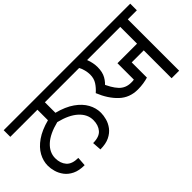

<svg xmlns="http://www.w3.org/2000/svg" viewBox="-56 -1039 1457 1457"><g transform="rotate(-45 672.0 -311.0)"><path d="M240 0Q181 0 142 -19Q103 -38 80.5 -68Q58 -98 48.5 -131.5Q39 -165 39 -194Q39 -245 65 -292.5Q91 -340 145.5 -378Q200 -416 284 -438V-551H-7V-622H655V-551H364V-438Q449 -416 503 -378Q557 -340 583 -292.5Q609 -245 609 -194Q609 -165 600 -131.5Q591 -98 568.5 -68Q546 -38 507 -19Q468 0 409 0L404 -73Q471 -73 500 -107Q529 -141 529 -195Q529 -257 477 -305Q425 -353 324 -378Q223 -353 171 -305Q119 -257 119 -195Q119 -141 148.5 -107Q178 -73 245 -73Z M1173 0V-299H1044V-136Q1022 -129 992.5 -124.5Q963 -120 932 -120Q844 -120 784 -176.5Q724 -233 686 -327Q716 -353 736 -384Q756 -415 756 -457Q756 -479 749.5 -505.5Q743 -532 732 -551H641V-622H1351V-551H1254V0ZM963 -371H1173V-551H817Q827 -526 831.5 -502Q836 -478 836 -457Q836 -403 815.5 -367Q795 -331 763 -307L767 -352Q799 -273 836.5 -233Q874 -193 932 -193Q943 -193 950 -193.5Q957 -194 963 -195Z"/></g></svg>

Font: gurmukhi15
Style: Book
Weight: 400
Designer: Jelle Bosma - Monotype Design Team
Foundry: Monotype Imaging Inc.
Version: Version 2.003